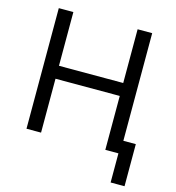

<svg xmlns="http://www.w3.org/2000/svg" viewBox="-128 -836 1023 1119"><g transform="rotate(15 383.0 -276.5)"><path d="M87.9 0V-727.5H175.8V-403.3H563.5V-727.5H651.4V0H563.5V-325.2H175.8V0ZM726.6 -78.1V175.8H642.6V-78.1Z"/></g></svg>

Font: Inter V
Style: 
Weight: 400
Designer: Rasmus Andersson
Foundry: rsms
Version: Version 4.000;git-a3f224843